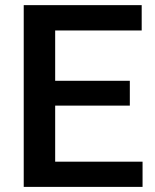

<svg xmlns="http://www.w3.org/2000/svg" viewBox="-20 -731 605 751"><path d="M72.8 0V-710.9H534.2V-611.8H195.8V-415H487.8V-317.9H195.8V-98.6H537.6V0Z"/></svg>

Font: Mardoto Medium
Style: Regular
Weight: 500
Designer: Christian Robertson, Vahan Hovhannisyan
Foundry: Google
Version: Version 1.000